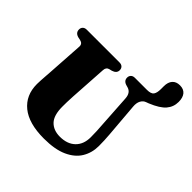

<svg xmlns="http://www.w3.org/2000/svg" viewBox="-221 -1070 1278 1278"><g transform="rotate(45 417.5 -431.0)"><path d="M583.5 -312 568 -558Q565 -609 526 -620.5L512 -624.5Q477.5 -634 477.5 -664.5Q477.5 -680 487.5 -690Q497.5 -700 515.5 -700H628.5Q667 -700 679 -717Q691 -734 691 -769.5V-796.5Q691 -835 709.8 -856Q728.5 -877 763 -877Q798.5 -877 816.8 -855Q835 -833 835 -792.5Q835 -745.5 805.2 -710.5Q775.5 -675.5 701 -645L683.5 -638.5Q662.5 -631.5 651 -610.2Q639.5 -589 642.5 -556L662.5 -314.5Q664.5 -288 665.8 -262.5Q667 -237 667 -209.5Q667 -146 636.5 -95.2Q606 -44.5 541 -15Q476 14.5 372.5 14.5Q230.5 14.5 157 -45.2Q83.5 -105 83.5 -209.5Q83.5 -223 84.8 -245.2Q86 -267.5 87.8 -290Q89.5 -312.5 90.5 -327.5L107 -585.5Q108.5 -613.5 79 -620L59.5 -624Q24.5 -633 24.5 -664.5Q24.5 -680 34.5 -690Q44.5 -700 63 -700H370.5Q389 -700 398.8 -690Q408.5 -680 408.5 -664.5Q408.5 -635.5 374 -625L353.5 -620Q330.5 -614 329 -586L312.5 -322.5Q310.5 -292 310 -266.2Q309.5 -240.5 309.5 -223Q309.5 -141.5 344.2 -105.5Q379 -69.5 439 -69.5Q508.5 -69.5 548 -107.8Q587.5 -146 587.5 -212.5Q587.5 -248 586.2 -270Q585 -292 583.5 -312Z"/></g></svg>

Font: Fraunces 72pt Soft Black
Style: Regular
Weight: 900
Version: Version 1.000;[b76b70a41]